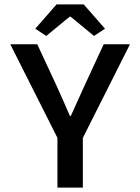

<svg xmlns="http://www.w3.org/2000/svg" viewBox="-20 -856 640 876"><path d="M242 0V-227L27 -654H150L232 -478Q249 -440 265.5 -403.5Q282 -367 299 -327H303Q321 -367 338 -404Q355 -441 372 -479L453 -654H573L358 -227V0ZM191 -692 141 -725 238 -836H362L459 -725L409 -692L302 -780H298Z"/></svg>

Font: Source Code Pro Semibold
Style: Regular
Weight: 600
Monospace: yes
Designer: Paul D. Hunt, Teo Tuominen
Foundry: Adobe Systems Incorporated
Version: Version 2.030;PS 1.000;hotconv 16.6.51;makeotf.lib2.5.65220